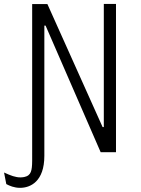

<svg xmlns="http://www.w3.org/2000/svg" viewBox="-55 -750 695 946"><path d="M44 175.5C94.5 175.5 163.5 144.5 163.5 18V-624H169.5L441 0H516.5V-730.5H456.5V-124H450.5L178.5 -730H103.5V0C103.5 63 105.5 97 85.5 113C73 123 54 124 45.5 124C21.5 124 -1.5 115.5 -35 100L-24 157C-8 165.5 15 175.5 44 175.5Z"/></svg>

Font: Monaspace Argon ExtraLight
Style: Regular
Weight: 200
Designer: Riley Cran & the Lettermatic Team
Foundry: Lettermatic
Version: Version 1.000 (Monaspace Argon)